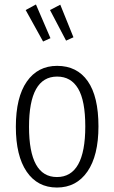

<svg xmlns="http://www.w3.org/2000/svg" viewBox="-20 -829 512 860"><path d="M421 -263Q421 -132 371.5 -60.5Q322 11 235 11Q148 11 99.5 -60Q51 -131 51 -261Q51 -393 100 -463.5Q149 -534 236 -534Q325 -534 373 -465.5Q421 -397 421 -263ZM110 -261Q110 -36 235 -36Q362 -36 362 -263Q362 -378 330 -432Q298 -486 236 -486Q110 -486 110 -261ZM141 -809 206 -658 173 -643 95 -784ZM250 -808 309 -662 276 -647 204 -784Z"/></svg>

Font: Fira Sans Extra Condensed Light
Style: Regular
Weight: 300
Width: 1
Designer: Carrois Corporate & Edenspiekermann AG
Foundry: Carrois Corporate GbR & Edenspiekermann AG
Version: Version 4.203